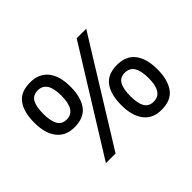

<svg xmlns="http://www.w3.org/2000/svg" viewBox="-134 -859 1096 1096"><g transform="rotate(-45 414.0 -311.0)"><path d="M569 -622H646L261 0H183ZM202 -271Q131 -271 94 -319Q57 -367 57 -452Q57 -538 91.5 -585Q126 -632 202 -632Q274 -632 311.5 -585Q349 -538 349 -452Q349 -367 314 -319Q279 -271 202 -271ZM201 -334Q239 -334 257.5 -364Q276 -394 276 -452Q276 -511 257.5 -540Q239 -569 201 -569Q163 -569 146 -540Q129 -511 129 -452Q129 -394 146 -364Q163 -334 201 -334ZM624 10Q552 10 515.5 -38.5Q479 -87 479 -171Q479 -257 513.5 -304.5Q548 -352 624 -352Q697 -352 733.5 -304.5Q770 -257 770 -171Q770 -87 735.5 -38.5Q701 10 624 10ZM624 -55Q662 -55 680.5 -84Q699 -113 699 -171Q699 -230 680.5 -259.5Q662 -289 624 -289Q586 -289 569 -259.5Q552 -230 552 -171Q552 -113 569 -84Q586 -55 624 -55Z"/></g></svg>

Font: loriya05
Style: Book
Weight: 400
Designer: Jelle Bosma - Monotype Design Team
Foundry: Monotype Imaging Inc.
Version: Version 2.003